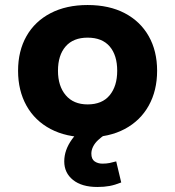

<svg xmlns="http://www.w3.org/2000/svg" viewBox="-20 -536 698 765"><path d="M330 11Q244 11 181.5 -22Q119 -55 85.5 -115Q52 -175 52 -254Q52 -333 85.5 -392Q119 -451 181.5 -483.5Q244 -516 329 -516Q415 -516 477 -483.5Q539 -451 572.5 -392Q606 -333 606 -254Q606 -175 572.5 -115Q539 -55 477 -22Q415 11 330 11ZM329 -120Q387 -120 417 -156.5Q447 -193 447 -254Q447 -316 417 -351Q387 -386 329 -386Q272 -386 241.5 -351Q211 -316 211 -254Q211 -193 242 -156.5Q273 -120 329 -120ZM368 209Q306 209 271 181Q236 153 236 107Q236 62 266.5 19.5Q297 -23 345 -47L399 0Q384 10 371 22Q358 34 351 48Q344 62 344 76Q344 98 357 107Q370 116 388 116Q404 116 416.5 113.5Q429 111 443 107L463 191Q438 201 416.5 205Q395 209 368 209Z"/></svg>

Font: Nunito Sans 6pt ExtraBold
Style: Regular
Weight: 800
Version: Version 3.101;gftools[0.9.27]